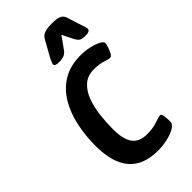

<svg xmlns="http://www.w3.org/2000/svg" viewBox="-228 -777 843 843"><g transform="rotate(-45 193.5 -355.5)"><path d="M216 7Q37 7 37 -202Q37 -265 49.5 -323.5Q62 -382 89.5 -428.5Q117 -475 162 -502.5Q207 -530 272 -530Q300 -530 326.5 -524Q353 -518 370 -509Q387 -500 387 -490Q387 -485 382.5 -470.5Q378 -456 371 -443Q364 -430 356 -430Q347 -430 325.5 -437.5Q304 -445 269 -445Q230 -445 205 -422.5Q180 -400 166.5 -363.5Q153 -327 148 -284Q143 -241 143 -200Q143 -137 164.5 -107.5Q186 -78 233 -78Q272 -78 297.5 -87.5Q323 -97 333 -97Q341 -97 343 -78.5Q345 -60 345 -46Q345 -30 325 -18Q305 -6 275.5 0.5Q246 7 216 7ZM184 -575Q158 -575 158 -587Q158 -594 171 -619L211 -691Q220 -707 237 -712.5Q254 -718 281 -718Q309 -718 324.5 -712.5Q340 -707 346 -691L369 -619Q377 -597 377 -590Q377 -575 348 -575Q328 -575 319 -580.5Q310 -586 302 -601L276 -653L239 -601Q229 -586 217 -580.5Q205 -575 184 -575Z"/></g></svg>

Font: Asap Condensed Condensed Medium
Style: Italic
Weight: 500
Width: 3
Italic angle: -6°
Designer: Pablo Cosgaya
Foundry: Omnibus-Type
Version: Version 3.001; ttfautohint (v1.8.4.7-5d5b)